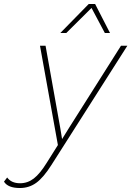

<svg xmlns="http://www.w3.org/2000/svg" viewBox="-123 -730 660 965"><path d="M180 -564 323 -710H355L430 -564H404L337 -690L210 -564ZM-23 215Q-83 215 -103 183L-87 162Q-66 191 -22 191Q16 191 47 167Q78 143 112 88L168 -1L78 -500H106L180 -86L189 -31L225 -89L485 -500H517L135 100Q95 163 59 189Q23 215 -23 215Z"/></svg>

Font: Elaine Sans ExtraLight
Style: Italic
Weight: 275
Italic angle: -13°
Designer: Wei Huang
Foundry: Wei Huang
Version: Version 2.001;December 24, 2019;FontCreator 12.0.0.2547 64-b